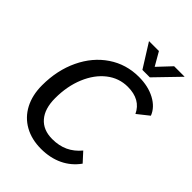

<svg xmlns="http://www.w3.org/2000/svg" viewBox="-259 -1022 1150 1150"><g transform="rotate(45 316.0 -447.0)"><path d="M42 -264Q42 -391 90.5 -493Q139 -595 224.5 -652.5Q310 -710 417 -710Q496 -710 554 -679Q612 -648 632 -596L559 -538Q520 -621 412 -621Q338 -621 279 -575Q220 -529 186 -447.5Q152 -366 152 -265Q152 -176 194 -127.5Q236 -79 313 -79Q370 -79 414 -99.5Q458 -120 493 -162L546 -104Q506 -48 445 -19Q384 10 307 10Q227 10 167 -23.5Q107 -57 74.5 -119Q42 -181 42 -264ZM308 -904H392L441 -819L521 -904H610L465 -754H402Z"/></g></svg>

Font: Sarabun Medium
Style: Italic
Weight: 500
Italic angle: -10°
Designer: Suppakit Chalermlarp | Katatrad Co.,Ltd.
Foundry: Cadson Demak Co.,Ltd.
Version: Version 1.000; ttfautohint (v1.6)